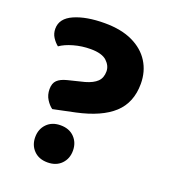

<svg xmlns="http://www.w3.org/2000/svg" viewBox="-122 -723 733 828"><g transform="rotate(20 244.5 -308.5)"><path d="M231.2 -228.6 131 -207.6Q115.9 -218.1 103.2 -238.2Q90.4 -258.4 90.4 -285Q90.4 -312 104.9 -325.9Q119.4 -339.8 148.5 -347.1L224.3 -365.9Q259.9 -376 277.6 -393.2Q295.2 -410.4 295.2 -440Q295.2 -466 272.9 -486.8Q250.5 -507.6 198.8 -507.6Q158.8 -507.6 121.3 -497Q83.9 -486.4 61.4 -470.2Q46.6 -482 35.7 -499.1Q24.7 -516.2 24.7 -538.3Q24.7 -585.6 79.2 -609.5Q133.6 -633.4 217.8 -633.4Q293.6 -633.4 345.9 -608.6Q398.2 -583.8 425.4 -540.3Q452.7 -496.8 452.7 -440.3Q452.7 -354 397.4 -303.1Q342.1 -252.3 231.2 -228.6ZM103.2 -69.3Q103.2 -106.2 126.7 -130.3Q150.2 -154.4 189.6 -154.4Q229.3 -154.4 252.8 -130.3Q276.3 -106.2 276.3 -69.3Q276.3 -32.4 252.8 -8.4Q229.3 15.6 189.6 15.6Q150.2 15.6 126.7 -8.4Q103.2 -32.4 103.2 -69.3Z"/></g></svg>

Font: Baloo Bhaijaan 2
Style: Regular
Weight: 400
Designer: Sanskriti Dholi, Noopur Datye and Ek Type
Foundry: Ek Type
Version: Version 1.701